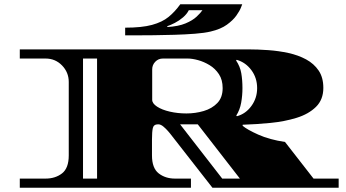

<svg xmlns="http://www.w3.org/2000/svg" viewBox="-20 -882 1625 902"><path d="M73 0V-43H194Q240 -43 271.5 -67.5Q303 -92 303 -152V-497Q303 -542 271.5 -574.5Q240 -607 194 -607H73V-650H1147Q1191 -650 1240 -646.5Q1289 -643 1335 -633Q1381 -623 1418 -603Q1455 -583 1477 -550.5Q1499 -518 1499 -469Q1499 -414 1464.5 -380Q1430 -346 1373.5 -328.5Q1317 -311 1250.5 -304.5Q1184 -298 1120 -296V-291Q1141 -273 1193.5 -249.5Q1246 -226 1319 -215L1453 -43H1571V0H978L778 -256Q778 -256 769 -266.5Q760 -277 747.5 -287.5Q735 -298 723 -298Q702 -298 698 -280.5Q694 -263 694 -227V-152Q694 -92 725.5 -67.5Q757 -43 802 -43H877V0ZM370 -43H436V-607H370ZM856 -349Q898 -349 937 -360.5Q976 -372 1001 -398Q1026 -424 1026 -468Q1026 -507 1008.5 -533.5Q991 -560 964.5 -576Q938 -592 910.5 -599.5Q883 -607 862 -607H745Q724 -607 709.5 -592Q695 -577 695 -556V-413Q695 -396 718 -381Q741 -366 778 -357.5Q815 -349 856 -349ZM1093 -336Q1134 -347 1161 -384Q1188 -421 1188 -468Q1188 -516 1161 -552.5Q1134 -589 1092 -601L1089 -598Q1108 -570 1113.5 -538Q1119 -506 1119 -468Q1119 -433 1113 -399.5Q1107 -366 1090 -339ZM1024 -43H1107L909 -298H826ZM568 -716V-752Q646 -752 694 -765Q742 -778 772 -802.5Q802 -827 827 -862H1118Q1118 -862 1112 -846.5Q1106 -831 1090.5 -809Q1075 -787 1046 -766Q1017 -745 970 -734Q941 -727 895.5 -723.5Q850 -720 799.5 -718.5Q749 -717 702 -716.5Q655 -716 622 -716ZM766 -755Q818 -758 851.5 -772Q885 -786 904 -804Q923 -822 931 -834H867Q858 -816 840 -800.5Q822 -785 801.5 -774.5Q781 -764 766 -759Z"/></svg>

Font: Diplomata
Style: Regular
Weight: 400
Designer: Eduardo Rodriguez Tunni
Foundry: Eduardo Rodriguez Tunni
Version: Version 1.002; ttfautohint (v1.8.4.7-5d5b);gftools[0.9.23]